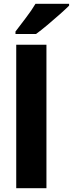

<svg xmlns="http://www.w3.org/2000/svg" viewBox="-20 -997 386 1017"><path d="M226 0H66V-760H226ZM346 -967Q328 -949 296.5 -921Q265 -893 231 -864.5Q197 -836 171 -817H62V-830Q87 -863 117.5 -903Q148 -943 168 -977H346Z"/></svg>

Font: Noto Sans Gurmukhi SemiCondensed ExtraBold
Style: Regular
Weight: 800
Width: 4
Designer: Jelle Bosma - Monotype Design Team
Foundry: Monotype Imaging Inc.
Version: Version 2.004; ttfautohint (v1.8.4.7-5d5b)